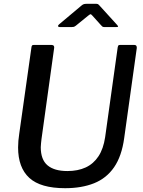

<svg xmlns="http://www.w3.org/2000/svg" viewBox="-20 -978 753 1008"><path d="M632 -253Q619 -158 579 -100Q539 -42 474 -16Q409 10 322 10Q193 10 134 -44Q75 -98 75 -204Q75 -221 76.5 -239Q78 -257 81 -276L145 -729Q146 -737 148.5 -739.5Q151 -742 157 -742H251Q259 -742 262.5 -737Q266 -732 264 -724L198 -249Q197 -237 195.5 -226.5Q194 -216 194 -205Q194 -140 229.5 -110Q265 -80 334 -80Q389 -80 430 -99Q471 -118 497 -157.5Q523 -197 532 -258L598 -730Q600 -738 602 -740Q604 -742 610 -742H686Q693 -742 696 -737Q699 -732 698 -725L632 -253ZM510 -846 465 -896Q458 -904 455 -903.5Q452 -903 442 -895L378 -843Q371 -838 367.5 -837Q364 -836 357 -836H293Q286 -836 285 -840.5Q284 -845 290 -850L408 -949Q415 -955 421 -956.5Q427 -958 436 -958H486Q494 -958 498 -953.5Q502 -949 505 -946L595 -847Q601 -840 600 -838Q599 -836 591 -836H527Q521 -836 517.5 -838.5Q514 -841 510 -846Z"/></svg>

Font: Libre Franklin Thin Medium
Style: Italic
Weight: 500
Italic angle: -8°
Version: Version 3.000